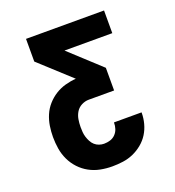

<svg xmlns="http://www.w3.org/2000/svg" viewBox="-135 -626 869 955"><g transform="rotate(-20 300.0 -148.5)"><path d="M297 223Q266 223 235 217Q204 211 176.5 196Q149 181 127.5 158Q106 135 92.5 106.5Q79 78 74 47Q69 16 69 -15Q69 -44 73.5 -73Q78 -102 89.5 -129Q101 -156 120.5 -178Q140 -200 164.5 -215.5Q189 -231 217.5 -239Q246 -247 275 -249L110 -400V-520H523V-400H270L434 -249V-129H300Q280 -129 261.5 -119.5Q243 -110 232.5 -93Q222 -76 218.5 -56Q215 -36 215 -15Q215 -2 216 11.5Q217 25 221 38Q225 51 231.5 63.5Q238 76 248 85Q258 94 271 98.5Q284 103 297 103Q314 103 330 98Q346 93 357.5 81Q369 69 374 53.5Q379 38 379 21V20H525V23Q525 51 517.5 79Q510 107 495 131Q480 155 457.5 173.5Q435 192 409 203.5Q383 215 354.5 219Q326 223 297 223Z"/></g></svg>

Font: Iosevka Heavy Extended
Style: Regular
Weight: 900
Width: 7
Monospace: yes
Designer: Belleve Invis
Foundry: Belleve Invis
Version: Version 32.5.0; ttfautohint (v1.8.4)